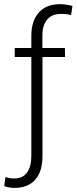

<svg xmlns="http://www.w3.org/2000/svg" viewBox="-46 -683 366 916"><path d="M156.7 -411.1V60.5Q156.7 135.3 122.1 174.3Q87.4 213.4 23.4 213.4Q0 213.4 -25.9 205.1L-20 161.6Q-2.4 168.5 22.9 168.5Q62 168.5 82.8 140.4Q103.5 112.3 103.5 60.5V-411.1H24.4V-454.1H103.5V-511.7Q103.5 -587.4 143.1 -627Q177.7 -663.1 239.7 -663.1Q266.6 -663.1 299.8 -654.8L293 -610.8Q273.4 -616.7 245.1 -616.7Q202.1 -616.7 179.2 -589.8Q156.2 -563 156.2 -513.2V-454.1H263.7L264.2 -411.1Z"/></svg>

Font: Yantramanav Light
Style: Regular
Weight: 300
Version: Version 1.001;PS 1.0;hotconv 1.0.72;makeotf.lib2.5.5900; ttf